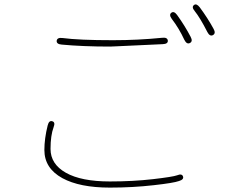

<svg xmlns="http://www.w3.org/2000/svg" viewBox="-20 -836 1040 874"><path d="M480 18Q343 18 264 -25Q182 -70 182 -153Q182 -205 197 -265Q203 -289 218 -284Q233 -280 224 -257Q210 -219 210 -158Q210 -89 280 -49.5Q350 -10 480 -10Q586 -10 676.5 -20.5Q767 -31 786 -38Q808 -47 813 -33Q818 -19 795 -12Q770 -3 680 7Q584 18 480 18ZM506 -625Q494 -624 482 -624Q357 -624 261 -633Q237 -635 238 -650Q240 -666 264 -663Q339 -653 494 -653Q608 -653 718 -664Q742 -667 744 -651Q745 -636 721 -635ZM844 -640Q830 -633 819 -655Q795 -707 762 -750Q748 -769 760 -778Q772 -787 786 -768Q822 -718 848 -668Q859 -647 844 -640ZM949 -676Q935 -669 924 -690Q891 -755 866 -786Q851 -804 863 -813Q874 -822 889 -803Q926 -753 952 -705Q964 -684 949 -676Z"/></svg>

Font: Resource Han Rounded KR ExtraLight
Style: Regular
Weight: 250
Designer: Cyano Hao (round all glyphs); Ryoko NISHIZUKA 西塚涼子 (kana, bopomofo & ideographs); Paul D. Hunt (Latin, Greek & Cyrillic)
Foundry: Cyano Hao
Version: 0.990